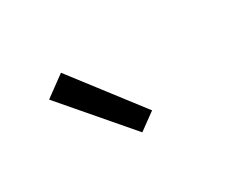

<svg xmlns="http://www.w3.org/2000/svg" viewBox="-57 -944 640 543"><g transform="rotate(-30 262.5 -672.5)"><path d="M283 -542 101 -754 168 -803 338 -582Z"/></g></svg>

Font: Iosevka Pride
Style: Regular
Weight: 400
Monospace: yes
Designer: Belleve Invis
Foundry: Belleve Invis
Version: Version 30.3.1; ttfautohint (v1.8.4)